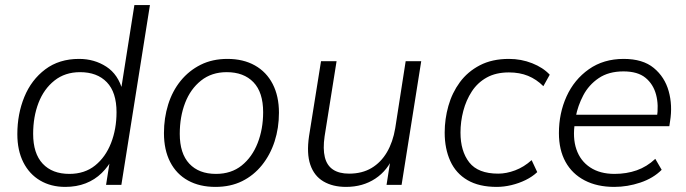

<svg xmlns="http://www.w3.org/2000/svg" viewBox="-20 -725 2692 753"><path d="M236 8Q180 8 137.5 -17Q95 -42 71.5 -88.5Q48 -135 48 -199Q48 -278 75.5 -345Q103 -412 157.5 -453Q212 -494 290 -494Q350 -494 397 -463.5Q444 -433 461 -369H454L507 -705H568L456 0H396L413 -108H424Q406 -73 379 -46.5Q352 -20 316 -6Q280 8 236 8ZM252 -43Q312 -43 353 -76Q394 -109 415.5 -164Q437 -219 437 -285Q437 -363 399 -402.5Q361 -442 294 -442Q235 -442 193.5 -409Q152 -376 131 -321.5Q110 -267 110 -200Q110 -123 147.5 -83Q185 -43 252 -43Z M825 8Q763 8 717.5 -17Q672 -42 647.5 -89.5Q623 -137 623 -203Q623 -262 639.5 -315Q656 -368 688.5 -408Q721 -448 767 -471Q813 -494 872 -494Q934 -494 979.5 -468.5Q1025 -443 1049.5 -395.5Q1074 -348 1074 -283Q1074 -223 1057 -170.5Q1040 -118 1007.5 -77.5Q975 -37 929.5 -14.5Q884 8 825 8ZM827 -43Q887 -43 928 -76Q969 -109 990.5 -164Q1012 -219 1012 -285Q1012 -363 974 -402.5Q936 -442 869 -442Q810 -442 768.5 -409Q727 -376 706 -321.5Q685 -267 685 -200Q685 -123 722.5 -83Q760 -43 827 -43Z M1337 8Q1285 8 1248.5 -13.5Q1212 -35 1197 -79Q1182 -123 1192 -191L1239 -485H1300L1253 -190Q1246 -141 1254 -108.5Q1262 -76 1286 -60Q1310 -44 1349 -44Q1400 -44 1437 -66Q1474 -88 1497.5 -128Q1521 -168 1530 -222L1571 -485H1632L1555 0H1496L1514 -115H1524Q1501 -57 1452 -24.5Q1403 8 1337 8Z M1928 8Q1859 8 1813.5 -18.5Q1768 -45 1746 -93.5Q1724 -142 1724 -205Q1724 -258 1738.5 -309.5Q1753 -361 1783.5 -402.5Q1814 -444 1862 -469Q1910 -494 1976 -494Q2024 -494 2067 -477Q2110 -460 2136 -432L2111 -387Q2084 -414 2051 -427.5Q2018 -441 1976 -441Q1925 -441 1889 -421Q1853 -401 1830.5 -366.5Q1808 -332 1797 -290Q1786 -248 1786 -205Q1786 -132 1820.5 -88Q1855 -44 1934 -44Q1966 -44 2000.5 -57Q2035 -70 2065 -97L2087 -50Q2068 -32 2041.5 -19Q2015 -6 1985.5 1Q1956 8 1928 8Z M2389 8Q2322 8 2273 -17.5Q2224 -43 2198 -90Q2172 -137 2172 -203Q2172 -281 2202 -347Q2232 -413 2289.5 -453.5Q2347 -494 2426 -494Q2501 -494 2544 -458.5Q2587 -423 2602.5 -367.5Q2618 -312 2608 -250L2605 -230H2217L2224 -275H2575L2556 -262Q2564 -313 2553 -354Q2542 -395 2511.5 -420Q2481 -445 2425 -445Q2367 -445 2328 -418.5Q2289 -392 2267.5 -351Q2246 -310 2238 -267L2235 -246Q2225 -185 2240.5 -139.5Q2256 -94 2294.5 -68.5Q2333 -43 2390 -43Q2437 -43 2477 -57Q2517 -71 2550 -102L2575 -59Q2542 -26 2491.5 -9Q2441 8 2389 8Z"/></svg>

Font: Nunito Sans 12pt Light
Style: Italic
Weight: 300
Italic angle: -9°
Designer: Vernon Adams
Foundry: Vernon Adams
Version: Version 3.101;gftools[0.9.27]